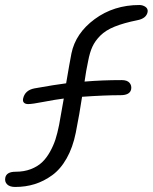

<svg xmlns="http://www.w3.org/2000/svg" viewBox="-34 -700 603 758"><path d="M25.9 38.1Q4.4 38.1 -5.9 27.8Q-16.1 17.6 -13.2 2Q-8.8 -22 27.8 -22Q61 -22 87.6 -32.2Q114.3 -42.5 131.8 -59.1Q149.4 -75.7 163.3 -100.6Q177.2 -125.5 185.1 -150.1Q192.9 -174.8 199.2 -206.1Q210.4 -267.1 217.8 -311Q183.1 -306.6 138.2 -297.9Q93.3 -289.1 77.1 -289.1Q66.4 -289.1 60.8 -294.4Q55.2 -299.8 57.1 -310.1Q64 -343.8 102.1 -351.1Q184.1 -365.7 227.1 -371.1Q240.7 -451.7 248 -488.8Q264.2 -568.8 339.8 -624.5Q415.5 -680.2 516.1 -680.2Q529.8 -680.2 540.3 -672.9Q550.8 -665.5 548.8 -652.8Q543.9 -627 507.8 -620.1Q454.6 -609.4 418.9 -595Q383.3 -580.6 362.3 -559.6Q341.3 -538.6 330.8 -515.6Q320.3 -492.7 314 -459Q305.7 -420.4 299.8 -377.9Q368.7 -383.8 446.8 -383.8Q467.8 -383.8 477.1 -373.3Q486.3 -362.8 483.9 -348.1Q479.5 -324.2 441.9 -324.2Q378.9 -324.2 290 -317.9Q280.3 -252.4 265.1 -175.8Q253.4 -117.7 229.2 -75Q205.1 -32.2 172.1 -8.3Q139.2 15.6 103 26.9Q66.9 38.1 25.9 38.1Z"/></svg>

Font: Shantell Sans Bouncy
Style: Italic
Weight: 300
Italic angle: -11.31°
Designer: Stephen Nixon, Anya Danilova, Shantell Martin
Foundry: Arrow Type
Version: Version 1.006;[9816181b4]